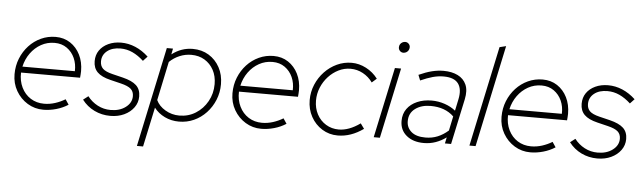

<svg xmlns="http://www.w3.org/2000/svg" viewBox="-53 -921 4466 1335"><g transform="rotate(5 2180.0 -253.5)"><path d="M263 10Q203 10 153 -20.5Q103 -51 73 -103Q43 -155 43 -219Q43 -278 63.5 -329Q84 -380 120 -419Q156 -458 204 -480Q252 -502 306 -502Q364 -502 408 -473Q452 -444 477 -394Q502 -344 502 -280Q502 -275 501 -257.5Q500 -240 499 -234H87Q85 -176 107.5 -130Q130 -84 171 -58Q212 -32 265 -32Q304 -32 341.5 -44Q379 -56 412 -76L436 -40Q399 -16 353.5 -3Q308 10 263 10ZM93 -276H459Q461 -326 442.5 -367.5Q424 -409 388 -434.5Q352 -460 302 -460Q251 -460 208 -436Q165 -412 135 -370.5Q105 -329 93 -276Z M731 12Q671 12 619.5 -13Q568 -38 533 -84L568 -111Q597 -73 639 -51Q681 -29 730 -29Q793 -29 834.5 -60.5Q876 -92 876 -138Q876 -170 855.5 -188.5Q835 -207 785 -219L711 -237Q648 -252 619 -281Q590 -310 590 -358Q590 -401 612 -433Q634 -465 673.5 -483.5Q713 -502 763 -502Q814 -502 862.5 -481.5Q911 -461 954 -421L924 -389Q886 -424 846 -442.5Q806 -461 762 -461Q704 -461 669 -433Q634 -405 634 -360Q634 -329 653 -310Q672 -291 721 -279L795 -261Q860 -245 890 -217Q920 -189 920 -140Q920 -97 895 -62.5Q870 -28 827.5 -8Q785 12 731 12Z M934 204 1082 -492H1125L1117 -451Q1183 -502 1263 -502Q1326 -502 1374.5 -472.5Q1423 -443 1451 -391.5Q1479 -340 1479 -274Q1479 -216 1458 -164.5Q1437 -113 1400 -73.5Q1363 -34 1314.5 -12Q1266 10 1210 10Q1156 10 1110.5 -12Q1065 -34 1036 -72L977 204ZM1209 -32Q1272 -32 1323 -64Q1374 -96 1404.5 -150.5Q1435 -205 1435 -271Q1435 -327 1412 -369.5Q1389 -412 1349 -436Q1309 -460 1256 -460Q1214 -460 1174.5 -443.5Q1135 -427 1104 -397L1047 -126Q1066 -85 1111 -58.5Q1156 -32 1209 -32Z M1784 10Q1724 10 1674 -20.5Q1624 -51 1594 -103Q1564 -155 1564 -219Q1564 -278 1584.5 -329Q1605 -380 1641 -419Q1677 -458 1725 -480Q1773 -502 1827 -502Q1885 -502 1929 -473Q1973 -444 1998 -394Q2023 -344 2023 -280Q2023 -275 2022 -257.5Q2021 -240 2020 -234H1608Q1606 -176 1628.5 -130Q1651 -84 1692 -58Q1733 -32 1786 -32Q1825 -32 1862.5 -44Q1900 -56 1933 -76L1957 -40Q1920 -16 1874.5 -3Q1829 10 1784 10ZM1614 -276H1980Q1982 -326 1963.5 -367.5Q1945 -409 1909 -434.5Q1873 -460 1823 -460Q1772 -460 1729 -436Q1686 -412 1656 -370.5Q1626 -329 1614 -276Z M2318 10Q2258 10 2209 -20.5Q2160 -51 2131.5 -103Q2103 -155 2103 -219Q2103 -276 2124.5 -327Q2146 -378 2183.5 -417.5Q2221 -457 2269.5 -479.5Q2318 -502 2372 -502Q2424 -502 2473 -476.5Q2522 -451 2555 -407L2522 -378Q2495 -416 2454.5 -438Q2414 -460 2368 -460Q2324 -460 2284.5 -440.5Q2245 -421 2214 -387.5Q2183 -354 2165 -310.5Q2147 -267 2147 -219Q2147 -166 2169.5 -123.5Q2192 -81 2232 -56.5Q2272 -32 2322 -32Q2357 -32 2394.5 -46Q2432 -60 2471 -88L2497 -52Q2410 10 2318 10Z M2569 0 2674 -492H2717L2612 0ZM2723 -603Q2709 -603 2699 -613Q2689 -623 2689 -638Q2689 -650 2694.5 -659Q2700 -668 2709.5 -673.5Q2719 -679 2730 -679Q2744 -679 2754 -669Q2764 -659 2764 -645Q2764 -633 2758.5 -623.5Q2753 -614 2743.5 -608.5Q2734 -603 2723 -603Z M2919 10Q2844 10 2798 -28Q2752 -66 2752 -130Q2752 -179 2777.5 -214.5Q2803 -250 2848 -269.5Q2893 -289 2949 -289Q2996 -289 3040 -274Q3084 -259 3116 -233L3133 -314Q3148 -385 3119.5 -424Q3091 -463 3017 -463Q2979 -463 2941 -452.5Q2903 -442 2856 -421L2841 -459Q2892 -482 2933 -492Q2974 -502 3013 -502Q3071 -502 3112.5 -481.5Q3154 -461 3172 -420.5Q3190 -380 3177 -318L3109 0H3066L3075 -43Q3041 -18 3002 -4Q2963 10 2919 10ZM2927 -29Q2973 -29 3012 -45Q3051 -61 3086 -92L3107 -192Q3046 -251 2945 -251Q2880 -251 2837.5 -219.5Q2795 -188 2795 -132Q2795 -87 2828.5 -58Q2862 -29 2927 -29Z M3237 0 3386 -700 3431 -711 3280 0Z M3662 10Q3602 10 3552 -20.5Q3502 -51 3472 -103Q3442 -155 3442 -219Q3442 -278 3462.5 -329Q3483 -380 3519 -419Q3555 -458 3603 -480Q3651 -502 3705 -502Q3763 -502 3807 -473Q3851 -444 3876 -394Q3901 -344 3901 -280Q3901 -275 3900 -257.5Q3899 -240 3898 -234H3486Q3484 -176 3506.5 -130Q3529 -84 3570 -58Q3611 -32 3664 -32Q3703 -32 3740.5 -44Q3778 -56 3811 -76L3835 -40Q3798 -16 3752.5 -3Q3707 10 3662 10ZM3492 -276H3858Q3860 -326 3841.5 -367.5Q3823 -409 3787 -434.5Q3751 -460 3701 -460Q3650 -460 3607 -436Q3564 -412 3534 -370.5Q3504 -329 3492 -276Z M4130 12Q4070 12 4018.5 -13Q3967 -38 3932 -84L3967 -111Q3996 -73 4038 -51Q4080 -29 4129 -29Q4192 -29 4233.5 -60.5Q4275 -92 4275 -138Q4275 -170 4254.5 -188.5Q4234 -207 4184 -219L4110 -237Q4047 -252 4018 -281Q3989 -310 3989 -358Q3989 -401 4011 -433Q4033 -465 4072.5 -483.5Q4112 -502 4162 -502Q4213 -502 4261.5 -481.5Q4310 -461 4353 -421L4323 -389Q4285 -424 4245 -442.5Q4205 -461 4161 -461Q4103 -461 4068 -433Q4033 -405 4033 -360Q4033 -329 4052 -310Q4071 -291 4120 -279L4194 -261Q4259 -245 4289 -217Q4319 -189 4319 -140Q4319 -97 4294 -62.5Q4269 -28 4226.5 -8Q4184 12 4130 12Z"/></g></svg>

Font: Red Hat Display VF
Style: Italic
Weight: 300
Italic angle: -12°
Designer: Pentagram, MCKL
Foundry: Pentagram, MCKL
Version: Version 1.023